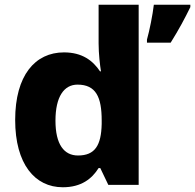

<svg xmlns="http://www.w3.org/2000/svg" viewBox="-20 -780 823 810"><path d="M245 10C323 10 368 -26 396 -71H403L437 0H565V-760H396V-597C396 -553 402 -503 406 -479H402C372 -524 327 -559 250 -559C128 -559 44 -462 44 -274C44 -88 127 10 245 10ZM783 -750V-760H629C624 -717 611 -652 600 -613V-600H700C735 -656 760 -703 783 -750ZM309 -124C250 -124 214 -171 214 -271C214 -372 250 -423 307 -423C385 -423 409 -370 409 -272V-257C407 -167 381 -124 309 -124Z"/></svg>

Font: Noto Sans Ethiopic ExtraBold
Style: Regular
Weight: 800
Designer: Monotype Design Team
Foundry: Monotype Imaging Inc.
Version: Version 2.102